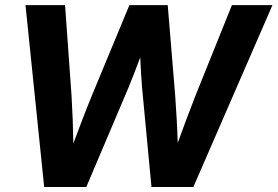

<svg xmlns="http://www.w3.org/2000/svg" viewBox="-20 -748 1110 768"><path d="M156.7 0 82 -727.5H240.2L266.1 -366.2Q269 -318.4 270.8 -270.5Q272.5 -222.7 273.4 -174.3Q291.5 -222.7 309.8 -270.5Q328.1 -318.4 347.7 -366.2L497.6 -727.5H650.9L680.7 -366.2Q684.1 -318.8 686.8 -271.2Q689.5 -223.6 690.9 -176.3Q708 -223.6 725.8 -271.2Q743.7 -318.8 762.2 -366.2L907.7 -727.5H1069.8L753.4 0H585.9L548.3 -397Q545.9 -423.8 544.2 -453.9Q542.5 -483.9 541 -518.6Q527.8 -483.9 516.4 -453.9Q504.9 -423.8 493.7 -397L325.2 0Z"/></svg>

Font: Inter Display
Style: Bold Italic
Weight: 700
Italic angle: -9.39999°
Designer: Rasmus Andersson
Foundry: rsms
Version: Version 4.000;git-a52131595